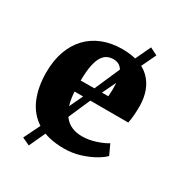

<svg xmlns="http://www.w3.org/2000/svg" viewBox="-173 -760 893 960"><g transform="rotate(30 273.5 -280.0)"><path d="M295 11Q200 11 141.2 -25.5Q82.5 -62 55.2 -126.5Q28 -191 28 -275Q28 -344.5 47.5 -398.5Q67 -452.5 102.8 -489.8Q138.5 -527 188.8 -546.5Q239 -566 300.5 -566Q406 -566 460.5 -512.8Q515 -459.5 517 -364.5Q517 -330.5 514.8 -305.8Q512.5 -281 508.5 -262.5H198.5Q201 -219 211.2 -186.2Q221.5 -153.5 239.5 -131.2Q257.5 -109 283 -98Q308.5 -87 341.5 -87Q380.5 -87 420.5 -100.2Q460.5 -113.5 482.5 -128L509.5 -70Q494.5 -53.5 461.8 -34.8Q429 -16 385.5 -2.5Q342 11 295 11ZM197.5 -325.5 356.5 -326.5Q357 -337.5 357.8 -348.2Q358.5 -359 358.5 -370Q358.5 -430 342.8 -465Q327 -500 286 -500Q267.5 -500 251.8 -492.2Q236 -484.5 224 -465.8Q212 -447 205 -413Q198 -379 197.5 -325.5ZM135 85.5 91 65 141 -37 259.5 -287 372 -544 419.5 -645 462.5 -623.5 414 -522 294 -273 182.5 -17.5Z"/></g></svg>

Font: Merriweather 28pt Black
Style: Regular
Weight: 900
Version: Version 2.100